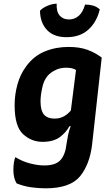

<svg xmlns="http://www.w3.org/2000/svg" viewBox="-20 -776 589 1057"><path d="M369.1 -81.1Q360.4 -60.5 354.5 -31.2Q348.6 -1 345.7 19.5Q339.8 74.2 313.5 104.5Q287.1 134.8 223.6 134.8Q188.5 134.8 146.5 124Q103.5 113.3 64.5 88.9Q53.7 116.2 53.7 159.2Q53.7 159.2 53.7 160.2Q53.7 204.1 71.3 233.4Q106.4 248 149.4 254.9Q192.4 260.7 231.4 260.7Q366.2 260.7 420.9 194.3Q474.6 127.9 487.3 17.6Q504.9 -140.6 540 -459Q503.9 -486.3 460.9 -502Q418 -517.6 357.4 -517.6Q287.1 -517.6 227.5 -493.2Q167 -468.8 125 -412.1Q90.8 -366.2 76.2 -311.5Q60.5 -255.9 60.5 -196.3Q60.5 -81.1 106.4 -38.1Q152.3 4.9 214.8 4.9Q272.5 4.9 308.6 -20.5Q343.8 -46.9 362.3 -81.1Q364.3 -81.1 369.1 -81.1ZM370.1 -168Q353.5 -147.5 332 -135.7Q309.6 -123 280.3 -123Q242.2 -123 222.7 -144.5Q203.1 -167 203.1 -217.8Q203.1 -249 211.9 -290Q219.7 -331.1 241.2 -357.4Q257.8 -377 284.2 -389.6Q310.5 -403.3 343.8 -403.3Q359.4 -403.3 374 -400.4Q388.7 -397.5 398.4 -390.6Q388.7 -316.4 370.1 -168ZM292 -755.9Q264.6 -754.9 239.3 -743.2Q213.9 -732.4 200.2 -716.8Q201.2 -650.4 239.3 -610.4Q276.4 -571.3 346.7 -571.3Q419.9 -571.3 465.8 -612.3Q512.7 -654.3 529.3 -724.6Q513.7 -738.3 493.2 -745.1Q471.7 -751 448.2 -751Q436.5 -709 414.1 -689.5Q391.6 -668.9 359.4 -668.9Q327.1 -668.9 308.6 -690.4Q290 -710.9 292 -755.9Z"/></svg>

Font: cl
Style: Bold Italic
Weight: 400
Designer: Mitja Miklavcic
Version: Version 7.504; 2011; Build 1022